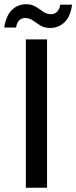

<svg xmlns="http://www.w3.org/2000/svg" viewBox="-50 -886 360 906"><path d="M72 0V-700H172V0ZM186 -754Q159 -754 140 -766Q121 -778 105 -789.5Q89 -801 68 -801Q52 -801 40.5 -790Q29 -779 26 -756H-30Q-22 -811 5.5 -838.5Q33 -866 73 -866Q100 -866 118.5 -854.5Q137 -843 153.5 -831Q170 -819 191 -819Q208 -819 219.5 -830.5Q231 -842 234 -864H290Q283 -809 255 -781.5Q227 -754 186 -754Z"/></svg>

Font: DM Sans 24pt Medium
Style: Regular
Weight: 500
Designer: Colophon Foundry, Jonny Pinhorn
Foundry: Colophon Foundry
Version: Version 4.004;gftools[0.9.30]